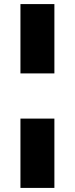

<svg xmlns="http://www.w3.org/2000/svg" viewBox="-20 -816 366 939"><path d="M80 -796V-457H246V-796ZM80 -236V103H246V-236Z"/></svg>

Font: Montserrat-Arabic Black
Style: Regular
Weight: 900
Designer: Mohamed Gaber
Foundry: Kief Type Foundry
Version: Version 5.008;PS 005.008;hotconv 1.0.88;makeotf.lib2.5.64775